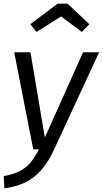

<svg xmlns="http://www.w3.org/2000/svg" viewBox="-29 -809 557 1040"><path d="M262 5Q221 95 158.5 146.5Q96 198 -5 211L-9 145Q45 135 78.5 117.5Q112 100 135 73Q158 46 182 0H151L48 -526H136L214 -64L421 -526H508ZM135 -678 283 -789H337L455 -678L414 -636L302 -720L169 -636Z"/></svg>

Font: FiraGO Book
Style: Italic
Weight: 350
Italic angle: -8°
Designer: bBox Type GmbH
Foundry: bBox Type GmbH
Version: Version 1.001